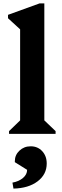

<svg xmlns="http://www.w3.org/2000/svg" viewBox="-20 -785 361 1126"><path d="M33 0V-16L98 -79V-613L27 -678V-698L212 -765H240V-79L306 -16V0ZM59 321 53 286Q91 279 115 258.5Q139 238 139 211L67 166V160Q67 124 94 98.5Q121 73 160 73Q201 73 227.5 101.5Q254 130 254 174Q254 238 200.5 278.5Q147 319 59 321Z"/></svg>

Font: Platypi SemiBold
Style: Regular
Weight: 600
Designer: David Sargent
Foundry: Bolt Cutter Type
Version: Version 1.200; ttfautohint (v1.8.4.7-5d5b)